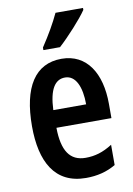

<svg xmlns="http://www.w3.org/2000/svg" viewBox="-87 -822 616 887"><g transform="rotate(-10 221.0 -378.0)"><path d="M366 -757V-766H237C216 -721 188 -672 152 -618V-606H230C274 -646 340 -718 366 -757ZM227 -552C103 -552 39 -452 39 -268C39 -102 98 10 244 10C296 10 342 -1 384 -26V-121C340 -93 302 -82 258 -82C185 -82 150 -134 149 -242H407V-309C407 -453 345 -552 227 -552ZM228 -464C278 -464 303 -407 303 -325H149C153 -422 181 -464 228 -464Z"/></g></svg>

Font: Noto Sans Georgian ExtraCondensed SemiBold
Style: Regular
Weight: 600
Width: 2
Designer: Monotype Design Team, Akaki Razmadze
Foundry: Google LLC
Version: Version 2.005